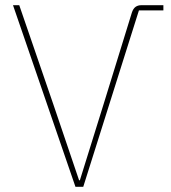

<svg xmlns="http://www.w3.org/2000/svg" viewBox="-20 -718 657 738"><path d="M300 0H270L30 -698H54L185 -317L284 -25H287L378 -317L487 -670Q492 -685 501 -691.5Q510 -698 523 -698H608V-678H514Z"/></svg>

Font: IBM Plex Sans Thin
Style: Regular
Weight: 250
Designer: Mike Abbink, Paul van der Laan, Pieter van Rosmalen
Foundry: Bold Monday
Version: Version 3.201